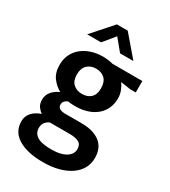

<svg xmlns="http://www.w3.org/2000/svg" viewBox="-221 -796 1003 1136"><g transform="rotate(30 280.5 -227.5)"><path d="M59 -314Q59 -353 74 -384.5Q89 -416 116 -438Q143 -460 179.5 -472Q216 -484 260 -484Q276 -484 294 -481.5Q312 -479 328 -475H531V-397H493L425 -407Q439 -389 448.5 -364.5Q458 -340 458 -314Q458 -276 444 -245Q430 -214 403.5 -192Q377 -170 340.5 -158.5Q304 -147 259 -147Q231 -147 211 -151Q181 -138 181 -113Q181 -79 234 -79H346Q424 -79 470 -44.5Q516 -10 516 61Q516 100 498 132Q480 164 446.5 187Q413 210 366 222.5Q319 235 261 235Q154 235 92 197.5Q30 160 30 88Q30 53 52.5 28.5Q75 4 113 -9Q97 -20 84.5 -37.5Q72 -55 72 -83Q72 -115 91.5 -138.5Q111 -162 143 -176Q110 -193 84.5 -226.5Q59 -260 59 -314ZM180 11Q161 19 150 34Q139 49 139 71Q139 106 168.5 125.5Q198 145 265 145Q301 145 326.5 138.5Q352 132 368.5 121Q385 110 392.5 96Q400 82 400 67Q400 35 378 23Q356 11 315 11ZM341 -314Q341 -359 318 -380.5Q295 -402 259 -402Q222 -402 199 -380Q176 -358 176 -316Q176 -272 199.5 -251Q223 -230 259 -230Q296 -230 318.5 -251Q341 -272 341 -314ZM426 -551H335L270 -630L205 -551H110L233 -690H307Z"/></g></svg>

Font: Mukta SemiBold
Style: Regular
Weight: 600
Designer: Girish Dalvi and Yashodeep Gholap
Foundry: Ek Type
Version: Version 2.538;PS 1.002;hotconv 16.6.51;makeotf.lib2.5.65220;